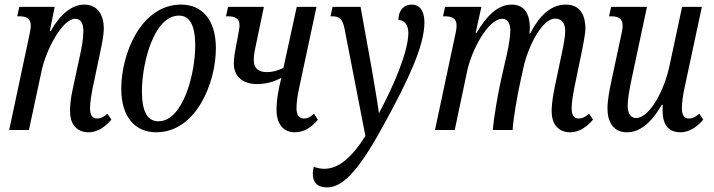

<svg xmlns="http://www.w3.org/2000/svg" viewBox="-20 -566 3107 836"><path d="M366 10C409 10 443 -19 465 -45L448 -71C430 -55 417 -50 402 -50C381 -50 372 -67 372 -95C372 -119 378 -155 385 -190L413 -323C424 -373 432 -414 432 -442C432 -498 407 -546 347 -546C295 -546 244 -507 201 -431H197L218 -536H64L55 -495H62C92 -495 114 -488 114 -455C114 -446 113 -436 110 -423L20 0H106L161 -257C180 -348 251 -484 307 -484C334 -484 343 -462 343 -430C343 -395 336 -360 324 -305L298 -185C285 -126 285 -98 285 -80C285 -33 308 10 366 10Z M660 10C834 10 920 -205 920 -356C920 -482 858 -546 769 -546C593 -546 508 -331 508 -180C508 -54 570 10 660 10ZM670 -38C626 -38 598 -72 598 -170C598 -288 649 -498 759 -498C802 -498 830 -464 830 -366C830 -248 778 -38 670 -38Z M1099 -200C1140 -200 1172 -210 1205 -227L1197 -193C1186 -143 1184 -111 1184 -86C1184 -36 1207 10 1264 10C1308 10 1340 -16 1364 -45L1347 -71C1330 -55 1318 -50 1304 -50C1281 -50 1271 -67 1271 -95C1271 -119 1276 -155 1284 -190L1358 -536H1272L1214 -270C1188 -258 1166 -252 1143 -252C1105 -252 1085 -268 1085 -305C1085 -325 1089 -346 1097 -383L1129 -536H973L964 -495H971C1001 -495 1023 -488 1023 -455C1023 -446 1019 -423 1013 -392C1004 -347 998 -315 998 -290C998 -231 1039 -200 1099 -200Z M1404 250C1482 250 1555 155 1661 -41C1754 -212 1828 -365 1828 -468C1828 -520 1807 -546 1772 -546C1743 -546 1715 -526 1715 -479C1741 -479 1758 -457 1758 -423C1758 -341 1694 -192 1630 -73C1622 -131 1607 -216 1599 -264L1550 -536H1428L1419 -495H1427C1458 -495 1472 -482 1480 -442L1571 26C1514 116 1457 169 1392 169C1377 169 1362 166 1346 160C1343 171 1342 180 1342 190C1342 226 1359 250 1404 250Z M2463 10C2506 10 2540 -19 2562 -45L2545 -71C2527 -55 2514 -50 2499 -50C2478 -50 2469 -67 2469 -95C2469 -119 2475 -155 2482 -190L2509 -321C2517 -359 2529 -418 2529 -442C2529 -496 2508 -546 2445 -546C2383 -546 2333 -506 2289 -421H2285C2286 -429 2287 -438 2287 -445C2287 -497 2269 -546 2208 -546C2150 -546 2101 -501 2055 -423H2051L2076 -536H1918L1909 -495H1916C1946 -495 1968 -488 1968 -455C1968 -446 1967 -436 1964 -423L1874 0H1960L2014 -256C2033 -347 2105 -484 2167 -484C2195 -484 2202 -456 2202 -433C2202 -392 2186 -324 2181 -304L2163 -225C2147 -154 2129 -47 2126 0H2212C2215 -51 2233 -153 2245 -207L2259 -271C2279 -363 2340 -485 2397 -485C2427 -485 2441 -463 2441 -431C2441 -402 2431 -355 2420 -304L2395 -185C2383 -126 2382 -98 2382 -80C2382 -33 2405 10 2463 10Z M2709 10C2763 10 2812 -25 2862 -110H2866C2865 -100 2865 -92 2865 -85C2865 -26 2888 10 2943 10C2986 10 3020 -19 3042 -45L3025 -71C3007 -55 2994 -50 2979 -50C2958 -50 2949 -67 2949 -95C2949 -119 2954 -155 2962 -190L3036 -536H2950L2895 -279C2873 -174 2809 -52 2749 -52C2722 -52 2713 -80 2713 -104C2713 -136 2720 -174 2732 -231L2797 -536H2641L2632 -495H2639C2669 -495 2691 -488 2691 -455C2691 -446 2690 -436 2687 -423L2642 -213C2634 -176 2625 -129 2625 -94C2625 -36 2650 10 2709 10Z"/></svg>

Font: Noto Serif ExtraCondensed
Style: Italic
Weight: 400
Width: 2
Italic angle: -12°
Designer: Monotype Design Team
Foundry: Monotype Imaging Inc.
Version: Version 2.014